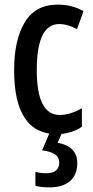

<svg xmlns="http://www.w3.org/2000/svg" viewBox="-20 -570 402 830"><path d="M227 10Q41 10 41 -267Q41 -397 87 -473.5Q133 -550 229 -550Q263 -550 290.5 -542.5Q318 -535 341 -522L313 -444Q272 -466 236 -466Q139 -466 139 -267Q139 -73 238 -73Q283 -73 334 -102V-22Q311 -6 282 2Q253 10 227 10ZM314 135Q314 186 282.5 213Q251 240 194 240Q155 240 133 233V173Q155 179 178 179Q208 179 222 167Q236 155 236 134Q236 109 216.5 96.5Q197 84 162 80L196 0H250L229 47Q314 63 314 135Z"/></svg>

Font: Noto Sans Thai Looped ExtraCondensed Medium
Style: Regular
Weight: 500
Width: 2
Designer: Sasikarn Vongin, Ben Mitchell
Foundry: The Fontpad Ltd
Version: Version 1.001; ttfautohint (v1.8.4.7-5d5b)